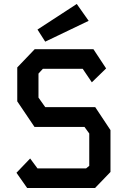

<svg xmlns="http://www.w3.org/2000/svg" viewBox="-20 -948 640 968"><path d="M155 -700H451L515 -603L443 -533L397 -601H196L174 -577V-456L208 -408H460L537 -292V-81L459 0H117L63 -77L132 -149L169 -99H414L430 -112V-275L406 -308H154L67 -437V-608ZM208 -738 427 -843 367 -928 169 -799Z"/></svg>

Font: Kode Mono SemiBold
Style: Regular
Weight: 600
Monospace: yes
Designer: Isa Ozler
Foundry: Kadena LLC
Version: Version 1.206;gftools[0.9.28]